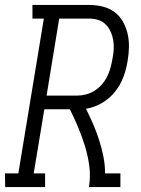

<svg xmlns="http://www.w3.org/2000/svg" viewBox="-50 -755 570 775"><path d="M-29 0 -30 -55H24L127 -680H81V-735H310Q338 -735 364.5 -728.5Q391 -722 412 -706.5Q433 -691 446 -668Q459 -645 465 -619Q471 -593 470.5 -565Q470 -537 465 -509Q460 -476 448 -444Q436 -412 414 -384.5Q392 -357 361 -339Q330 -321 297 -316Q312 -286 325.5 -255Q339 -224 349.5 -191.5Q360 -159 367 -125Q374 -91 374 -55H436V0H309Q316 -43 310.5 -84.5Q305 -126 293 -165Q281 -204 265.5 -241Q250 -278 232 -314H129L86 -55H132V0ZM138 -369H259Q277 -369 295.5 -373.5Q314 -378 331 -388.5Q348 -399 361 -414Q374 -429 382.5 -446Q391 -463 396 -481.5Q401 -500 404 -518Q408 -537 409 -556Q410 -575 407 -593Q404 -611 396.5 -627.5Q389 -644 376.5 -656.5Q364 -669 346.5 -674.5Q329 -680 310 -680H189Z"/></svg>

Font: Iosevka Curly Slab Light
Style: Italic
Weight: 300
Italic angle: -9°
Monospace: yes
Designer: Belleve Invis
Foundry: Belleve Invis
Version: Version 22.1.2; ttfautohint (v1.8.4)